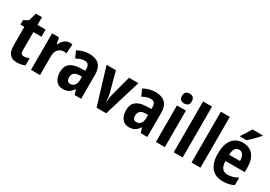

<svg xmlns="http://www.w3.org/2000/svg" viewBox="15 -1622 3492 2487"><g transform="rotate(30 1760.5 -378.0)"><path d="M259 -104Q277 -104 296 -108.5Q315 -113 337 -121V-15Q314 -4 283 3Q252 10 219 10Q148 10 111 -31Q74 -72 74 -165V-439H15V-506L84 -544L119 -662H209V-546H330V-439H209V-162Q209 -104 259 -104Z M687 -556Q695 -556 705.5 -555.5Q716 -555 727 -552L717 -414Q711 -417 700 -418Q689 -419 685 -419Q627 -419 594.5 -383Q562 -347 562 -279V0H427V-546H530L549 -456H556Q574 -496 607.5 -526Q641 -556 687 -556Z M983 -558Q1077 -558 1127 -509.5Q1177 -461 1177 -363V0H1080L1056 -73H1053Q1025 -31 992 -10.5Q959 10 905 10Q835 10 800 -40Q765 -90 765 -163Q765 -250 815.5 -292Q866 -334 964 -338L1042 -341V-368Q1042 -451 974 -451Q943 -451 913.5 -441.5Q884 -432 849 -413L805 -510Q845 -533 890.5 -545.5Q936 -558 983 -558ZM999 -252Q948 -250 925 -226Q902 -202 902 -161Q902 -126 917 -110.5Q932 -95 958 -95Q995 -95 1019 -124.5Q1043 -154 1043 -205V-254Z M1408 0 1242 -546H1382L1459 -259Q1469 -222 1472 -191Q1475 -160 1478 -127H1482Q1483 -154 1486.5 -185Q1490 -216 1500 -253L1578 -546H1718L1552 0Z M1972 -558Q2066 -558 2116 -509.5Q2166 -461 2166 -363V0H2069L2045 -73H2042Q2014 -31 1981 -10.5Q1948 10 1894 10Q1824 10 1789 -40Q1754 -90 1754 -163Q1754 -250 1804.5 -292Q1855 -334 1953 -338L2031 -341V-368Q2031 -451 1963 -451Q1932 -451 1902.5 -441.5Q1873 -432 1838 -413L1794 -510Q1834 -533 1879.5 -545.5Q1925 -558 1972 -558ZM1988 -252Q1937 -250 1914 -226Q1891 -202 1891 -161Q1891 -126 1906 -110.5Q1921 -95 1947 -95Q1984 -95 2008 -124.5Q2032 -154 2032 -205V-254Z M2362 -761Q2435 -761 2435 -687Q2435 -649 2416 -631.5Q2397 -614 2362 -614Q2328 -614 2308.5 -631.5Q2289 -649 2289 -687Q2289 -725 2308 -743Q2327 -761 2362 -761ZM2429 -546V0H2295V-546Z M2696 0H2562V-760H2696Z M2962 0H2828V-760H2962Z M3281 -556Q3379 -556 3433 -490Q3487 -424 3487 -309V-237H3199Q3201 -96 3309 -96Q3386 -96 3461 -140V-28Q3393 10 3300 10Q3183 10 3124 -63.5Q3065 -137 3065 -270Q3065 -410 3121.5 -483Q3178 -556 3281 -556ZM3281 -453Q3246 -453 3224 -425Q3202 -397 3200 -331H3362Q3361 -387 3341 -420Q3321 -453 3281 -453ZM3450 -756Q3435 -738 3408.5 -710.5Q3382 -683 3352.5 -654.5Q3323 -626 3299 -606H3205V-619Q3230 -655 3254.5 -694Q3279 -733 3297 -766H3450Z"/></g></svg>

Font: Noto Sans Gurmukhi UI Condensed
Style: Bold
Weight: 700
Width: 3
Designer: Jelle Bosma - Monotype Design Team
Foundry: Monotype Imaging Inc.
Version: Version 2.004; ttfautohint (v1.8.4.7-5d5b)